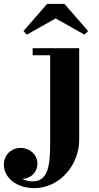

<svg xmlns="http://www.w3.org/2000/svg" viewBox="-142 -708 508 988"><path d="M144.5 -613 292.5 -530 311.5 -548 189.5 -688H100.5L-21.5 -548L-3.5 -530ZM265.5 -460H26V-423.5H116V-20C116 107 121.5 225.5 25.5 225.5C8 225.5 -11 220.5 -28.5 212.5C20.5 210.5 50.5 176 50.5 134C50.5 85 8 53 -35 53C-83.5 53 -122 89 -122 139C-122 207.5 -56 260 34 260C164 260 265.5 142.5 265.5 11.5Z"/></svg>

Font: Bodoni* 06
Style: Bold
Weight: 700
Version: Version 2.2